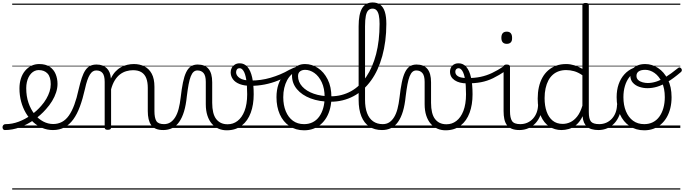

<svg xmlns="http://www.w3.org/2000/svg" viewBox="-99 -1039 5556 1559"><path d="M-60 17Q-69 17 -74 9.5Q-79 2 -78.5 -7Q-78 -16 -72 -23.5Q-66 -31 -54 -31Q0 -31 53 -51Q106 -71 153.5 -105Q201 -139 236 -180Q260 -207 277 -236.5Q294 -266 303.5 -295.5Q313 -325 313 -355Q313 -414 287 -442Q261 -470 215 -470Q205 -470 199.5 -477.5Q194 -485 195 -494.5Q196 -504 202 -511.5Q208 -519 219 -519Q272 -519 305 -496.5Q338 -474 353 -437Q368 -400 368 -358Q368 -324 356.5 -288.5Q345 -253 324 -218.5Q303 -184 274 -152Q232 -104 177.5 -66Q123 -28 62.5 -5.5Q2 17 -60 17ZM0 490H444V500H0ZM0 -20H444V0H0ZM0 -505H444V-500H0ZM0 -1010H444V-1000H0Z M331 17Q285 17 244.5 0Q204 -17 170 -48Q136 -79 111 -121.5Q86 -164 72.5 -214.5Q59 -265 59 -321Q59 -364 70.5 -400.5Q82 -437 104 -463.5Q126 -490 155 -504.5Q184 -519 219 -519Q230 -519 235 -511.5Q240 -504 239 -494.5Q238 -485 232 -477.5Q226 -470 215 -470Q198 -470 182.5 -463Q167 -456 154.5 -443Q142 -430 133 -412Q124 -394 119 -371.5Q114 -349 114 -323Q114 -257 132.5 -203.5Q151 -150 182 -111.5Q213 -73 252 -52.5Q291 -32 333 -32Q372 -32 404 -49Q436 -66 460.5 -101Q485 -136 504.5 -188.5Q524 -241 539 -311Q552 -367 565 -406Q578 -445 594.5 -469Q611 -493 633 -504Q655 -515 685 -515Q696 -515 701 -508Q706 -501 705.5 -491.5Q705 -482 699 -474.5Q693 -467 682 -467Q667 -467 654.5 -459Q642 -451 631 -433.5Q620 -416 610 -387.5Q600 -359 591 -317Q573 -237 550 -174.5Q527 -112 496 -69.5Q465 -27 424.5 -5Q384 17 331 17ZM444 490H569V500H444ZM444 -20H569V0H444ZM444 -505H569V-500H444ZM444 -1010H569V-1000H444Z M1228 17Q1191 17 1166.5 6.5Q1142 -4 1128 -24Q1114 -44 1107.5 -72.5Q1101 -101 1101 -137V-326Q1101 -371 1089 -403Q1077 -435 1050.5 -452Q1024 -469 981 -469Q954 -469 926.5 -461Q899 -453 875.5 -435Q852 -417 833.5 -387.5Q815 -358 803 -314V-4Q803 6 796.5 10.5Q790 15 776 15Q763 15 757 10.5Q751 6 751 -4V-374Q751 -424 734 -445.5Q717 -467 683 -467Q672 -467 666.5 -474.5Q661 -482 661.5 -491.5Q662 -501 668 -508Q674 -515 685 -515Q713 -515 733.5 -507Q754 -499 768.5 -484.5Q783 -470 791 -450Q799 -430 801 -405V-401Q817 -435 838 -457.5Q859 -480 884 -493.5Q909 -507 935.5 -513Q962 -519 988 -519Q1036 -519 1073.5 -500Q1111 -481 1133 -440.5Q1155 -400 1155 -334V-137Q1155 -82 1170.5 -56.5Q1186 -31 1234 -31Q1243 -31 1248 -23.5Q1253 -16 1252.5 -7Q1252 2 1246 9.5Q1240 17 1228 17ZM569 490H1290V500H569ZM569 -20H1290V0H569ZM569 -505H1290V-500H569ZM569 -1010H1290V-1000H569Z M1225 17Q1216 17 1211.5 9.5Q1207 2 1207.5 -7Q1208 -16 1214 -23.5Q1220 -31 1231 -31Q1262 -31 1284.5 -45.5Q1307 -60 1324 -87.5Q1341 -115 1351.5 -155Q1362 -195 1368 -247Q1376 -318 1386.5 -369Q1397 -420 1412.5 -452Q1428 -484 1450.5 -499.5Q1473 -515 1506 -515Q1515 -515 1519.5 -508Q1524 -501 1523.5 -491.5Q1523 -482 1518 -474.5Q1513 -467 1504 -467Q1486 -467 1473 -455.5Q1460 -444 1450 -419Q1440 -394 1432.5 -354Q1425 -314 1418 -257Q1411 -186 1395.5 -134.5Q1380 -83 1356 -49Q1332 -15 1299.5 1Q1267 17 1225 17ZM1290 490H1390V500H1290ZM1290 -20H1390V0H1290ZM1290 -505H1390V-500H1290ZM1290 -1010H1390V-1000H1290Z M1742 19Q1706 19 1675 5.5Q1644 -8 1621 -34.5Q1598 -61 1585 -101Q1572 -141 1572 -193V-374Q1572 -424 1554 -445.5Q1536 -467 1504 -467Q1493 -467 1487 -474.5Q1481 -482 1481.5 -491.5Q1482 -501 1488 -508Q1494 -515 1506 -515Q1535 -515 1557 -506.5Q1579 -498 1594 -480Q1609 -462 1616.5 -435Q1624 -408 1624 -370V-204Q1624 -160 1632 -127Q1640 -94 1656 -73Q1672 -52 1695 -41Q1718 -30 1749 -30Q1772 -30 1791.5 -36.5Q1811 -43 1829 -56.5Q1847 -70 1861.5 -90.5Q1876 -111 1886.5 -138Q1897 -165 1902.5 -199Q1908 -233 1908 -273Q1908 -349 1900 -395.5Q1892 -442 1878 -463.5Q1864 -485 1848 -485Q1836 -485 1831.5 -495Q1827 -505 1831 -515Q1835 -525 1848 -525Q1885 -525 1910.5 -495.5Q1936 -466 1948.5 -410Q1961 -354 1961 -273Q1961 -231 1955 -193.5Q1949 -156 1937 -123.5Q1925 -91 1907 -65Q1889 -39 1864.5 -20Q1840 -1 1809.5 9Q1779 19 1742 19ZM1390 490H2044V500H1390ZM1390 -20H2044V0H1390ZM1390 -505H2044V-500H1390ZM1390 -1010H2044V-1000H1390Z M1938 -342Q1885 -342 1848 -356Q1811 -370 1792.5 -395.5Q1774 -421 1774 -452Q1774 -472 1783 -488.5Q1792 -505 1808.5 -515Q1825 -525 1847 -525Q1860 -525 1864.5 -515Q1869 -505 1865 -495Q1861 -485 1847 -485Q1831 -485 1824.5 -475Q1818 -465 1818 -452Q1818 -425 1847.5 -405Q1877 -385 1939 -385Q1978 -385 2018 -390.5Q2058 -396 2097.5 -407.5Q2137 -419 2175.5 -435Q2214 -451 2250 -472Q2262 -479 2268.5 -472.5Q2275 -466 2275 -455.5Q2275 -445 2264 -439Q2215 -408 2161 -386Q2107 -364 2050.5 -353Q1994 -342 1938 -342ZM2044 490H2063V500H2044ZM2044 -20H2063V0H2044ZM2044 -505H2063V-500H2044ZM2044 -1010H2063V-1000H2044Z M2370 19Q2302 19 2251 -15.5Q2200 -50 2173 -110.5Q2146 -171 2146 -250Q2146 -308 2162 -354.5Q2178 -401 2208.5 -435Q2239 -469 2282 -487Q2325 -505 2379 -505Q2387 -505 2389.5 -498Q2392 -491 2389.5 -483.5Q2387 -476 2378 -476Q2346 -476 2318.5 -465.5Q2291 -455 2269 -435Q2247 -415 2232 -387Q2217 -359 2209 -324.5Q2201 -290 2201 -250Q2201 -185 2221.5 -135.5Q2242 -86 2279.5 -58.5Q2317 -31 2370 -31Q2409 -31 2440 -46.5Q2471 -62 2492.5 -91.5Q2514 -121 2525.5 -161.5Q2537 -202 2537 -250Q2537 -321 2513.5 -371Q2490 -421 2453.5 -446.5Q2417 -472 2378 -472Q2366 -472 2359.5 -479Q2353 -486 2353 -495.5Q2353 -505 2359.5 -512Q2366 -519 2378 -519Q2433 -519 2482 -487Q2531 -455 2561.5 -394.5Q2592 -334 2592 -250Q2592 -202 2582 -161Q2572 -120 2553 -87Q2534 -54 2506.5 -30Q2479 -6 2445 6.5Q2411 19 2370 19ZM2062 490H2663V500H2062ZM2062 -20H2663V0H2062ZM2062 -505H2663V-500H2062ZM2062 -1010H2663V-1000H2062Z M2587 -213Q2494 -213 2423 -240Q2352 -267 2312 -315Q2272 -363 2272 -425Q2272 -455 2285.5 -476Q2299 -497 2323 -508Q2347 -519 2378 -519Q2390 -519 2397 -512Q2404 -505 2404.5 -495.5Q2405 -486 2398.5 -479Q2392 -472 2380 -472Q2354 -472 2337.5 -459.5Q2321 -447 2321 -421Q2321 -374 2355 -336.5Q2389 -299 2449 -278Q2509 -257 2587 -257Q2632 -257 2673 -267.5Q2714 -278 2750.5 -298Q2787 -318 2818 -347.5Q2849 -377 2875 -415.5Q2901 -454 2921 -500Q2941 -546 2955 -600Q2969 -654 2976 -715.5Q2983 -777 2983 -844Q2983 -855 2991.5 -861Q3000 -867 3010.5 -867Q3021 -867 3029.5 -861Q3038 -855 3038 -844Q3038 -773 3029.5 -707.5Q3021 -642 3005 -584Q2989 -526 2966.5 -476.5Q2944 -427 2914 -385.5Q2884 -344 2848.5 -312Q2813 -280 2771.5 -258Q2730 -236 2683.5 -224.5Q2637 -213 2587 -213ZM2663 490H2673V500H2663ZM2663 -20H2673V0H2663ZM2663 -505H2673V-500H2663ZM2663 -1010H2673V-1000H2663Z M3003 17Q2942 17 2899.5 -11.5Q2857 -40 2835 -95Q2813 -150 2813 -229V-825Q2813 -924 2841 -971.5Q2869 -1019 2927 -1019Q2964 -1019 2989 -1000Q3014 -981 3026 -942.5Q3038 -904 3038 -845Q3038 -833 3029.5 -826.5Q3021 -820 3010.5 -820Q3000 -820 2991.5 -826.5Q2983 -833 2983 -845Q2983 -888 2977 -915Q2971 -942 2958.5 -955.5Q2946 -969 2926 -969Q2906 -969 2892 -955.5Q2878 -942 2871.5 -910.5Q2865 -879 2865 -825V-229Q2865 -165 2881.5 -121Q2898 -77 2930.5 -54Q2963 -31 3009 -31Q3020 -31 3025.5 -23.5Q3031 -16 3030.5 -7Q3030 2 3023 9.5Q3016 17 3003 17ZM2673 490H3067V500H2673ZM2673 -20H3067V0H2673ZM2673 -505H3067V-500H2673ZM2673 -1010H3067V-1000H2673Z M3002 17Q2993 17 2988.5 9.5Q2984 2 2984.5 -7Q2985 -16 2991 -23.5Q2997 -31 3008 -31Q3039 -31 3061.5 -45.5Q3084 -60 3101 -87.5Q3118 -115 3128.5 -155Q3139 -195 3145 -247Q3153 -318 3163.5 -369Q3174 -420 3189.5 -452Q3205 -484 3227.5 -499.5Q3250 -515 3283 -515Q3292 -515 3296.5 -508Q3301 -501 3300.5 -491.5Q3300 -482 3295 -474.5Q3290 -467 3281 -467Q3263 -467 3250 -455.5Q3237 -444 3227 -419Q3217 -394 3209.5 -354Q3202 -314 3195 -257Q3188 -186 3172.5 -134.5Q3157 -83 3133 -49Q3109 -15 3076.5 1Q3044 17 3002 17ZM3067 490H3167V500H3067ZM3067 -20H3167V0H3067ZM3067 -505H3167V-500H3067ZM3067 -1010H3167V-1000H3067Z M3519 19Q3483 19 3452 5.5Q3421 -8 3398 -34.5Q3375 -61 3362 -101Q3349 -141 3349 -193V-374Q3349 -424 3331 -445.5Q3313 -467 3281 -467Q3270 -467 3264 -474.5Q3258 -482 3258.5 -491.5Q3259 -501 3265 -508Q3271 -515 3283 -515Q3312 -515 3334 -506.5Q3356 -498 3371 -480Q3386 -462 3393.5 -435Q3401 -408 3401 -370V-204Q3401 -160 3409 -127Q3417 -94 3433 -73Q3449 -52 3472 -41Q3495 -30 3526 -30Q3549 -30 3568.5 -36.5Q3588 -43 3606 -56.5Q3624 -70 3638.5 -90.5Q3653 -111 3663.5 -138Q3674 -165 3679.5 -199Q3685 -233 3685 -273Q3685 -349 3677 -395.5Q3669 -442 3655 -463.5Q3641 -485 3625 -485Q3613 -485 3608.5 -495Q3604 -505 3608 -515Q3612 -525 3625 -525Q3662 -525 3687.5 -495.5Q3713 -466 3725.5 -410Q3738 -354 3738 -273Q3738 -231 3732 -193.5Q3726 -156 3714 -123.5Q3702 -91 3684 -65Q3666 -39 3641.5 -20Q3617 -1 3586.5 9Q3556 19 3519 19ZM3167 490H3821V500H3167ZM3167 -20H3821V0H3167ZM3167 -505H3821V-500H3167ZM3167 -1010H3821V-1000H3167Z M3693 -362Q3630 -362 3592.5 -387.5Q3555 -413 3555 -457Q3555 -487 3574 -506Q3593 -525 3624 -525Q3637 -525 3641.5 -515Q3646 -505 3642 -495Q3638 -485 3624 -485Q3613 -485 3605.5 -477.5Q3598 -470 3598 -457Q3598 -439 3610.5 -427Q3623 -415 3645 -410Q3667 -405 3695 -405Q3755 -405 3803 -415Q3851 -425 3896.5 -446.5Q3942 -468 3993 -502Q4001 -509 4008 -506Q4015 -503 4019 -496Q4023 -489 4021 -480.5Q4019 -472 4010 -466Q3952 -427 3904.5 -404Q3857 -381 3807 -371.5Q3757 -362 3693 -362ZM3821 490H3859V500H3821ZM3821 -20H3859V0H3821ZM3821 -505H3859V-500H3821ZM3821 -1010H3859V-1000H3821Z M4120 17Q4082 17 4056.5 6.5Q4031 -4 4016.5 -24Q4002 -44 3996 -72.5Q3990 -101 3990 -137V-496Q3990 -506 3996 -510.5Q4002 -515 4015 -515Q4029 -515 4035.5 -510.5Q4042 -506 4042 -496V-137Q4042 -82 4058.5 -56.5Q4075 -31 4126 -31Q4135 -31 4139.5 -23.5Q4144 -16 4143.5 -7Q4143 2 4137.5 9.5Q4132 17 4120 17ZM4016 -683Q3994 -683 3983 -695.5Q3972 -708 3972 -732Q3972 -757 3983 -769.5Q3994 -782 4016 -782Q4037 -782 4048 -769.5Q4059 -757 4059 -732Q4060 -707 4048.5 -695Q4037 -683 4016 -683ZM3858 490H4183V500H3858ZM3858 -20H4183V0H3858ZM3858 -505H4183V-500H3858ZM3858 -1010H4183V-1000H3858Z M4118 17Q4107 17 4101.5 9.5Q4096 2 4096.5 -7Q4097 -16 4104 -23.5Q4111 -31 4124 -31Q4157 -31 4183.5 -43Q4210 -55 4229 -76Q4248 -97 4258.5 -125Q4269 -153 4270 -186Q4271 -198 4280 -201.5Q4289 -205 4297.5 -201.5Q4306 -198 4305 -186Q4304 -142 4289.5 -104.5Q4275 -67 4250.5 -40Q4226 -13 4192 2Q4158 17 4118 17ZM4183 490V500ZM4183 -20V0ZM4183 -505V-500ZM4183 -1010V-1000Z M4460 17Q4405 17 4361 -12Q4317 -41 4292 -98Q4267 -155 4267 -238Q4267 -288 4276.5 -331Q4286 -374 4305 -408.5Q4324 -443 4352 -467.5Q4380 -492 4416.5 -505.5Q4453 -519 4498 -519Q4531 -519 4564 -509Q4597 -499 4630 -480V-996Q4630 -1006 4636.5 -1010.5Q4643 -1015 4657 -1015Q4670 -1015 4676 -1010.5Q4682 -1006 4682 -996V-129Q4682 -73 4699.5 -52Q4717 -31 4768 -31Q4777 -31 4781 -23.5Q4785 -16 4784.5 -7Q4784 2 4778.5 9.5Q4773 17 4762 17Q4730 17 4706 10Q4682 3 4666.5 -11Q4651 -25 4642.5 -45.5Q4634 -66 4632 -92V-96Q4610 -50 4580 -25Q4550 0 4519 8.5Q4488 17 4460 17ZM4470 -33Q4502 -33 4532 -47Q4562 -61 4587.5 -93Q4613 -125 4630 -181V-428Q4595 -452 4562.5 -461Q4530 -470 4498 -470Q4466 -470 4438.5 -460.5Q4411 -451 4389.5 -432Q4368 -413 4353.5 -385.5Q4339 -358 4331 -322Q4323 -286 4323 -242Q4323 -180 4339.5 -133Q4356 -86 4388.5 -59.5Q4421 -33 4470 -33ZM4183 490H4824V500H4183ZM4183 -20H4824V0H4183ZM4183 -505H4824V-500H4183ZM4183 -1010H4824V-1000H4183Z M4759 17Q4748 17 4742.5 9.5Q4737 2 4737.5 -7Q4738 -16 4745 -23.5Q4752 -31 4765 -31Q4798 -31 4824.5 -43Q4851 -55 4870 -76Q4889 -97 4899.5 -125Q4910 -153 4911 -186Q4912 -198 4921 -201.5Q4930 -205 4938.5 -201.5Q4947 -198 4946 -186Q4945 -142 4930.5 -104.5Q4916 -67 4891.5 -40Q4867 -13 4833 2Q4799 17 4759 17ZM4824 490V500ZM4824 -20V0ZM4824 -505V-500ZM4824 -1010V-1000Z M5132 19Q5064 19 5013 -15.5Q4962 -50 4935 -110.5Q4908 -171 4908 -250Q4908 -308 4924 -354.5Q4940 -401 4970.5 -435Q5001 -469 5044 -487Q5087 -505 5141 -505L5140 -476Q5100 -476 5067.5 -459.5Q5035 -443 5011.5 -413Q4988 -383 4975.5 -341.5Q4963 -300 4963 -250Q4963 -185 4983.5 -135.5Q5004 -86 5041.5 -58.5Q5079 -31 5132 -31Q5171 -31 5202 -46.5Q5233 -62 5254.5 -91.5Q5276 -121 5287.5 -161.5Q5299 -202 5299 -250Q5299 -321 5275.5 -371Q5252 -421 5215.5 -446.5Q5179 -472 5140 -472Q5106 -472 5087.5 -459.5Q5069 -447 5069 -423Q5069 -402 5083.5 -389Q5098 -376 5119.5 -370.5Q5141 -365 5160 -365Q5194 -365 5228.5 -376Q5263 -387 5305.5 -413Q5348 -439 5406 -486Q5414 -493 5421 -491Q5428 -489 5433 -482.5Q5438 -476 5437.5 -468Q5437 -460 5430 -454Q5369 -402 5322 -374Q5275 -346 5236 -334.5Q5197 -323 5158 -323Q5125 -323 5093 -333.5Q5061 -344 5040 -367Q5019 -390 5019 -427Q5019 -454 5034 -474.5Q5049 -495 5076 -507Q5103 -519 5140 -519Q5195 -519 5244 -487Q5293 -455 5323.5 -394.5Q5354 -334 5354 -250Q5354 -202 5344 -161Q5334 -120 5315 -87Q5296 -54 5268.5 -30Q5241 -6 5207 6.5Q5173 19 5132 19ZM4824 490H5425V500H4824ZM4824 -20H5425V0H4824ZM4824 -505H5425V-500H4824ZM4824 -1010H5425V-1000H4824Z"/></svg>

Font: Playwrite ES Guides
Style: Regular
Weight: 400
Designer: Veronika Burian, José Scaglione
Foundry: TypeTogether
Version: Version 1.003